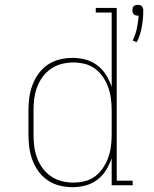

<svg xmlns="http://www.w3.org/2000/svg" viewBox="-20 -768 640 796"><path d="M547 -593 530 -600Q542 -624 547.5 -650.5Q553 -677 555 -703H551Q547 -703 542.5 -704.5Q538 -706 534.5 -709Q531 -712 530 -716.5Q529 -721 529 -726Q529 -730 530 -734.5Q531 -739 534.5 -742.5Q538 -746 542.5 -747Q547 -748 551 -748Q556 -748 560 -747Q564 -746 567.5 -742.5Q571 -739 572.5 -734.5Q574 -730 574 -726Q574 -691 568 -657Q562 -623 547 -593ZM280 8Q253 8 227 1.5Q201 -5 178.5 -20Q156 -35 140 -57Q124 -79 114.5 -104.5Q105 -130 101.5 -156.5Q98 -183 98 -210V-310Q98 -337 101.5 -363.5Q105 -390 114.5 -415.5Q124 -441 140 -463Q156 -485 178.5 -500Q201 -515 227 -521.5Q253 -528 280 -528Q308 -528 334.5 -521Q361 -514 383 -497.5Q405 -481 419.5 -457.5Q434 -434 443 -408V-716H377V-735H464V-19H530V0H443V-112Q434 -86 419.5 -62.5Q405 -39 383 -22.5Q361 -6 334.5 1Q308 8 280 8ZM284 -11Q308 -11 332 -17Q356 -23 375 -37.5Q394 -52 407.5 -72.5Q421 -93 429 -115.5Q437 -138 440 -162Q443 -186 443 -210V-310Q443 -334 440 -358Q437 -382 429 -405Q421 -428 407.5 -448Q394 -468 375 -482.5Q356 -497 332 -503Q308 -509 284 -509Q260 -509 236 -503Q212 -497 191.5 -483Q171 -469 156.5 -449Q142 -429 133.5 -406Q125 -383 122 -358.5Q119 -334 119 -310V-210Q119 -186 122 -161.5Q125 -137 133.5 -114Q142 -91 156.5 -71Q171 -51 191.5 -37Q212 -23 236 -17Q260 -11 284 -11Z"/></svg>

Font: Iosevka Etoile Thin
Style: Regular
Weight: 100
Designer: Belleve Invis
Foundry: Belleve Invis
Version: Version 22.1.2; ttfautohint (v1.8.4)